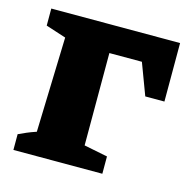

<svg xmlns="http://www.w3.org/2000/svg" viewBox="-85 -623 699 707"><g transform="rotate(15 264.5 -269.5)"><path d="M26 0V-60Q41 -67 56 -73.5Q71 -80 92 -87L103 -449L26 -474V-539H517V-316H444L399 -436H275V-84L365 -66V0Z"/></g></svg>

Font: Piazzolla SC ExtraBold
Style: Regular
Weight: 800
Designer: Juan Pablo del Peral
Foundry: Huerta Tipografica
Version: Version 1.330